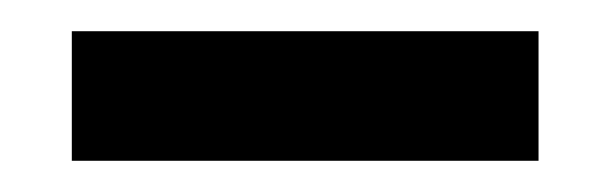

<svg xmlns="http://www.w3.org/2000/svg" viewBox="-20 -746 389 123"><path d="M26 -726H325V-643H26Z"/></svg>

Font: Montserrat arm Medium
Style: Regular
Weight: 500
Designer: Julieta Ulanovsky
Foundry: Julieta Ulanovsky
Version: Version 6.000;PS 006.000;hotconv 1.0.88;makeotf.lib2.5.64775